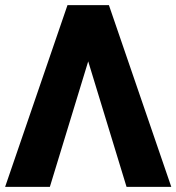

<svg xmlns="http://www.w3.org/2000/svg" viewBox="-22 -731 690 751"><path d="M-2 0H173L323 -491L473 0H648L404 -711H242Z"/></svg>

Font: Aerodynamic
Style: Bd
Weight: 500
Designer: Google
Version: Version 2.000980; 2014